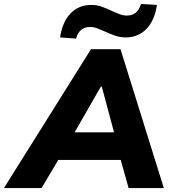

<svg xmlns="http://www.w3.org/2000/svg" viewBox="-82 -955 871 975"><path d="M-62 0 380 -705H530L750 0H571L531 -143H214L129 0ZM430 -515 297 -283H497L435 -515ZM304 -759 223 -765Q235 -844 276.5 -887Q318 -930 381 -930Q412 -930 438 -920Q464 -910 487 -899Q507 -890 525.5 -883Q544 -876 562 -876Q617 -876 634 -935L715 -930Q703 -850 661 -807.5Q619 -765 557 -765Q527 -765 500.5 -774.5Q474 -784 451 -795Q431 -804 412.5 -811Q394 -818 375 -818Q321 -818 304 -759Z"/></svg>

Font: Mulish Black
Style: Italic
Weight: 900
Italic angle: -9°
Designer: Vernon Adams
Foundry: Vernon Adams
Version: Version 3.603; ttfautohint (v1.8.3)